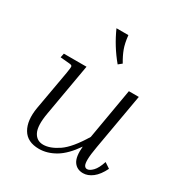

<svg xmlns="http://www.w3.org/2000/svg" viewBox="-174 -868 951 1005"><g transform="rotate(30 301.0 -365.0)"><path d="M467 5Q430 5 410.5 -23Q391 -51 397 -115Q350 -47 301.5 -18.5Q253 10 204 10Q133 10 104 -39.5Q75 -89 89 -171L131 -408Q137 -443 135 -449.5Q133 -456 118 -457L63 -462L68 -487H205L150 -172Q136 -92 154 -56Q172 -20 212 -20Q253 -20 302.5 -53.5Q352 -87 408 -180L461 -487H521L462 -150Q453 -99 452.5 -72Q452 -45 458 -34.5Q464 -24 475 -24Q490 -24 508.5 -43Q527 -62 541 -105L574 -83Q552 -38 524 -16.5Q496 5 467 5ZM340 -579Q279 -652 240 -740H312Q317 -693 328.5 -662Q340 -631 361 -596Z"/></g></svg>

Font: Inria Serif Light
Style: Italic
Weight: 300
Italic angle: -10°
Designer: Black Foundry Team
Foundry: Black Foundry
Version: Version 1.000; ttfautohint (v1.8.3)